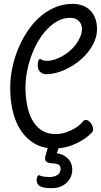

<svg xmlns="http://www.w3.org/2000/svg" viewBox="-20 -733 528 1001"><path d="M226.1 -416Q244.6 -416 265.1 -422.6Q285.6 -429.2 305.9 -440.7Q326.2 -452.1 344.5 -468Q362.8 -483.9 376.7 -502.7Q390.6 -521.5 398.9 -542.2Q407.2 -563 407.2 -584Q407.2 -592.8 404.1 -602.5Q400.9 -612.3 393.8 -620.6Q386.7 -628.9 375 -634.5Q363.3 -640.1 346.2 -640.1Q313 -640.1 283 -624.5Q252.9 -608.9 227.1 -582Q201.2 -555.2 179.9 -519.3Q158.7 -483.4 143.8 -442.9Q128.9 -402.3 120.8 -359.4Q112.8 -316.4 112.8 -275.9Q112.8 -229.5 121.1 -185.8Q129.4 -142.1 147.7 -108.4Q166 -74.7 195.8 -54.4Q225.6 -34.2 269 -34.2Q300.8 -34.2 326.2 -43.5Q351.6 -52.7 369.6 -63.7Q387.7 -74.7 397.5 -84.2Q407.2 -93.8 408.2 -94.2Q414.6 -105 422.6 -106.9Q430.7 -108.9 438.2 -105Q445.8 -101.1 452.1 -93Q458.5 -85 462.2 -75.7Q465.8 -66.4 465.3 -57.1Q464.8 -47.9 459 -42Q458 -41 445.8 -29.3Q433.6 -17.6 411.1 -3.4Q388.7 10.7 356.9 23.7Q325.2 36.6 285.2 40L275.9 65.9Q302.2 70.3 318.1 80.8Q334 91.3 342.8 104Q351.6 116.7 354.2 129.6Q356.9 142.6 356.9 152.8Q356.9 166.5 351.3 183.1Q345.7 199.7 333 214.1Q320.3 228.5 299.6 238.3Q278.8 248 249 248Q206.1 248 188.5 237.8Q170.9 227.5 170.9 205.1Q170.9 201.7 171.9 196.8Q172.9 191.9 174.6 187.7Q176.3 183.6 179 181.4Q181.6 179.2 185.1 181.2Q195.8 186.5 211.2 188.2Q226.6 189.9 237.8 189.9Q264.2 189.9 280 178.7Q295.9 167.5 295.9 147Q295.9 134.8 289.8 129.2Q283.7 123.5 274.9 121.3Q266.1 119.1 255.4 118.7Q244.6 118.2 235.8 116.2Q227.1 114.3 220.9 108.9Q214.8 103.5 214.8 91.8Q214.8 88.9 216.3 82.8Q217.8 76.7 220 69.1Q222.2 61.5 224.6 53.5Q227.1 45.4 229 39.1Q182.6 32.2 146.5 7.1Q110.4 -18.1 85 -58.6Q59.6 -99.1 46.4 -154.1Q33.2 -209 33.2 -275.9Q33.2 -324.7 43.5 -376Q53.7 -427.2 73.5 -475.8Q93.3 -524.4 121.6 -567.6Q149.9 -610.8 186 -643.1Q222.2 -675.3 265.6 -694.1Q309.1 -712.9 358.9 -712.9Q385.7 -712.9 409.2 -704.6Q432.6 -696.3 449.5 -679.7Q466.3 -663.1 476.1 -638.4Q485.8 -613.8 485.8 -581.1Q485.8 -550.3 473.9 -521Q461.9 -491.7 441.9 -465.6Q421.9 -439.5 395.3 -417.5Q368.7 -395.5 339.1 -379.6Q309.6 -363.8 279.3 -355Q249 -346.2 221.2 -346.2Q202.6 -346.2 189.7 -357.7Q176.8 -369.1 176.8 -394Q176.8 -399.4 177.5 -405Q178.2 -410.6 179.7 -415.3Q181.2 -419.9 183.3 -422.9Q185.5 -425.8 188 -425.8Q190.4 -425.8 192.6 -424.3Q194.8 -422.9 198.5 -420.9Q202.1 -418.9 208.5 -417.5Q214.8 -416 226.1 -416Z"/></svg>

Font: Grand Hotel
Style: Regular
Weight: 400
Designer: Brian J. Bonislawsky & Jim Lyles for Astigmatic (AOETI)
Foundry: Astigmatic (AOETI)
Version: Version 001.000